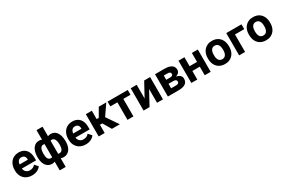

<svg xmlns="http://www.w3.org/2000/svg" viewBox="144 -2243 5830 3939"><g transform="rotate(-30 3059.5 -273.5)"><path d="M503 -85 434 -163C407 -127 366 -104 307 -104C288 -104 272 -106 257 -112C214 -128 184 -165 178 -218H515V-278C515 -317 510 -353 500 -385C472 -476 400 -538 282 -538C244 -538 210 -531 180 -518C92 -479 35 -390 35 -265V-246C35 -211 41 -177 53 -146C88 -54 170 10 297 10C395 10 462 -29 503 -85ZM376 -326V-314H180C187 -373 215 -424 281 -424C342 -424 376 -387 376 -326Z M833 -3V203H975V-4C994 5 1017 10 1042 10C1074 10 1102 3 1126 -10C1200 -50 1237 -136 1237 -250V-260C1237 -301 1232 -338 1224 -372C1202 -461 1150 -538 1041 -538C1015 -538 993 -532 975 -523V-750H833V-524C815 -533 795 -538 769 -538C737 -538 708 -532 684 -518C608 -476 573 -379 573 -260V-250C573 -212 577 -178 586 -146C609 -62 663 10 768 10C793 10 815 5 833 -3ZM1005 -104C994 -103 984 -104 975 -106V-420C983 -423 993 -424 1004 -424C1021 -424 1035 -420 1047 -411C1084 -383 1096 -326 1096 -260V-250C1096 -176 1078 -104 1005 -104ZM833 -420V-106C825 -105 814 -104 804 -104C730 -104 714 -175 714 -250V-260C714 -337 729 -424 805 -424C815 -424 824 -421 833 -420Z M1773 -85 1704 -163C1677 -127 1636 -104 1577 -104C1558 -104 1542 -106 1527 -112C1484 -128 1454 -165 1448 -218H1785V-278C1785 -317 1780 -353 1770 -385C1742 -476 1670 -538 1552 -538C1514 -538 1480 -531 1450 -518C1362 -479 1305 -390 1305 -265V-246C1305 -211 1311 -177 1323 -146C1358 -54 1440 10 1567 10C1665 10 1732 -29 1773 -85ZM1646 -326V-314H1450C1457 -373 1485 -424 1551 -424C1612 -424 1646 -387 1646 -326Z M2071 -195 2186 0H2374L2185 -277L2358 -528H2180L2065 -330H2015V-528H1873V0H2015V-195Z M2866 -415V-528H2388V-415H2555V0H2696V-415Z M3255 -528 3078 -203V-528H2936V0H3078L3255 -326V0H3396V-528Z M3956 -381C3956 -406 3951 -427 3941 -446C3908 -506 3828 -528 3733 -528H3512V0H3767C3885 0 3983 -35 3983 -151C3983 -224 3926 -259 3862 -271C3912 -287 3956 -322 3956 -381ZM3842 -165C3842 -125 3811 -113 3767 -113H3654V-219H3767C3812 -219 3842 -205 3842 -165ZM3815 -362C3815 -324 3784 -314 3741 -314H3654V-415H3733C3781 -415 3815 -406 3815 -362Z M4526 0V-528H4385V-316H4209V-528H4068V0H4209V-203H4385V0Z M4613 -269V-259C4613 -220 4618 -185 4629 -152C4661 -58 4739 10 4864 10C4904 10 4940 4 4971 -10C5059 -49 5114 -134 5114 -259V-269C5114 -308 5108 -343 5097 -376C5065 -470 4988 -538 4863 -538C4823 -538 4788 -532 4757 -518C4669 -479 4613 -394 4613 -269ZM4973 -269V-259C4973 -176 4946 -104 4864 -104C4780 -104 4754 -175 4754 -259V-269C4754 -351 4781 -424 4863 -424C4945 -424 4973 -352 4973 -269Z M5560 -414V-528H5200V0H5341V-414Z M5586 -269V-259C5586 -220 5591 -185 5602 -152C5634 -58 5712 10 5837 10C5877 10 5913 4 5944 -10C6032 -49 6087 -134 6087 -259V-269C6087 -308 6081 -343 6070 -376C6038 -470 5961 -538 5836 -538C5796 -538 5761 -532 5730 -518C5642 -479 5586 -394 5586 -269ZM5946 -269V-259C5946 -176 5919 -104 5837 -104C5753 -104 5727 -175 5727 -259V-269C5727 -351 5754 -424 5836 -424C5918 -424 5946 -352 5946 -269Z"/></g></svg>

Font: Asimov
Style: Regular
Weight: 500
Designer: Google
Version: Version 2.000980; 2014